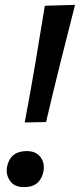

<svg xmlns="http://www.w3.org/2000/svg" viewBox="-20 -756 328 788"><path d="M81.5 -253.5Q104.5 -375.5 124.8 -495Q145 -614.5 164 -732.5L288 -736Q257.5 -617.5 227.5 -497Q197.5 -376.5 169 -255ZM78 12Q39 12 21 -14Q7.5 -33 7.5 -55.5Q7.5 -63.5 9 -72Q22.5 -136 90 -136Q127.5 -136 146.5 -111Q160 -92.5 160 -69.5Q160 -61.5 158.5 -53Q152.5 -22 133 -5Q113.5 12 78 12Z"/></svg>

Font: Heraclito Medium
Style: Italic
Weight: 500
Italic angle: -12°
Designer: Kostas Bartsokas (font) & Cristiano Sobral (main changes)
Foundry: Kostas Bartsokas (font) & Cristiano Sobral (main changes)
Version: Version 1.00;July 8, 2020;FontCreator 13.0.0.2655 64-bit